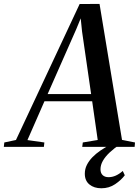

<svg xmlns="http://www.w3.org/2000/svg" viewBox="-91 -768 730 1004"><path d="M-71 0 -68.5 -23 -7.5 -36 325.5 -747 429.5 -747.5 547 -36.5 615 -23 613 0H339L342 -23L420 -36L391 -238.5H141.5L52.5 -35.5L141 -23L138.5 0ZM158 -276H385.5L338 -604L331 -672L308 -616ZM439 216.5Q401 216.5 376.8 196.8Q352.5 177 352.5 140.5Q352.5 116 363.2 94.5Q374 73 392.2 54.2Q410.5 35.5 434.2 19.2Q458 3 484.5 -10.5L512.5 -23.5L538.5 -14.5Q505.5 7.5 482.2 29.5Q459 51.5 446.8 73.2Q434.5 95 434.5 117Q434.5 137 445.8 147.8Q457 158.5 477 158.5Q495.5 158.5 513.8 150.5Q532 142.5 551 126L561.5 148.5Q543 173.5 511.2 195Q479.5 216.5 439 216.5Z"/></svg>

Font: Merriweather 120pt Medium
Style: Italic
Weight: 500
Italic angle: -7.8°
Version: Version 2.101